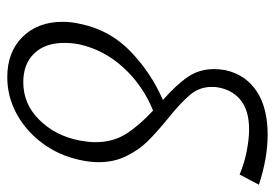

<svg xmlns="http://www.w3.org/2000/svg" viewBox="-134 -617 756 528"><g transform="rotate(90 244.0 -353.0)"><path d="M221 -578Q219 -571 219 -557Q219 -524 240.5 -498Q262 -472 307 -436Q346 -404 369 -380.5Q392 -357 409 -323Q426 -289 426 -246Q426 -222 420 -195Q408 -138 374.5 -92.5Q341 -47 293.5 -21Q246 5 192 5Q123 5 81.5 -37Q40 -79 40 -147Q40 -172 46 -197Q63 -278 122 -334.5Q181 -391 255 -423Q213 -460 191.5 -491.5Q170 -523 170 -564Q170 -579 173 -595Q185 -650 230.5 -680.5Q276 -711 350 -711Q415 -711 488 -687L460 -634Q429 -647 395.5 -653.5Q362 -660 336 -660Q286 -660 257.5 -638.5Q229 -617 221 -578ZM371 -237Q371 -286 348 -322Q325 -358 284 -396Q215 -368 166 -314.5Q117 -261 102 -193Q98 -173 98 -152Q98 -99 127 -69Q156 -39 206 -39Q266 -39 309.5 -83Q353 -127 366 -192Q371 -219 371 -237Z"/></g></svg>

Font: Ysabeau Infant Semilight
Style: Italic
Weight: 300
Italic angle: -12°
Designer: Christian Thalmann (Catharsis Fonts)
Version: Version 0.003